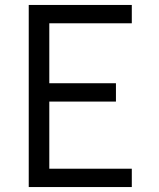

<svg xmlns="http://www.w3.org/2000/svg" viewBox="-20 -755 640 775"><path d="M96 0V-735H512V-661H179V-419H448V-345H179V-74H512V0Z"/></svg>

Font: Monocode
Style: Regular
Weight: 400
Designer: Belleve Invis
Foundry: Belleve Invis
Version: Version 16.1.0; ttfautohint (v1.8.4)